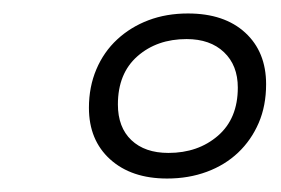

<svg xmlns="http://www.w3.org/2000/svg" viewBox="-20 -698 417 285"><path d="M228 -433Q175 -433 143.5 -461.5Q112 -490 112 -538Q112 -569 123 -595Q134 -621 154 -639.5Q174 -658 200.5 -668Q227 -678 259 -678Q313 -678 344 -649.5Q375 -621 375 -573Q375 -541 364 -515.5Q353 -490 333.5 -471.5Q314 -453 287 -443Q260 -433 228 -433ZM230 -471Q274 -471 303.5 -496.5Q333 -522 333 -568Q333 -601 312.5 -620.5Q292 -640 257 -640Q213 -640 184 -614.5Q155 -589 155 -543Q155 -509 175 -490Q195 -471 230 -471Z"/></svg>

Font: Celebes Light
Style: Italic
Weight: 300
Italic angle: -10°
Designer: Anugrah Pasau
Foundry: Lafontype
Version: Version 1.000; ttfautohint (v1.8.4)